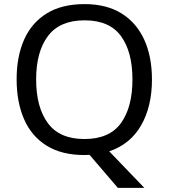

<svg xmlns="http://www.w3.org/2000/svg" viewBox="-20 -745 821 935"><path d="M720 -358Q720 -227 667.5 -135Q615 -43 512 -8L683 170H554L416 9Q410 9 403.5 9.5Q397 10 391 10Q280 10 206.5 -36Q133 -82 97 -165Q61 -248 61 -359Q61 -469 97 -551Q133 -633 206.5 -679Q280 -725 392 -725Q499 -725 572 -679.5Q645 -634 682.5 -551.5Q720 -469 720 -358ZM156 -358Q156 -223 213 -145.5Q270 -68 391 -68Q513 -68 569 -145.5Q625 -223 625 -358Q625 -493 569 -569.5Q513 -646 392 -646Q271 -646 213.5 -569.5Q156 -493 156 -358Z"/></svg>

Font: Noto Sans Deseret
Style: Regular
Weight: 400
Designer: Monotype Design Team
Foundry: Monotype Imaging Inc.
Version: Version 2.001; ttfautohint (v1.8.4.7-5d5b)